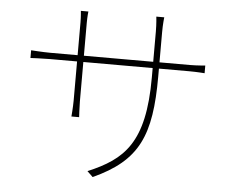

<svg xmlns="http://www.w3.org/2000/svg" viewBox="-54 -824 1108 916"><g transform="rotate(5 500.0 -365.5)"><path d="M692 -544V-689C692 -727 696 -760 696 -760H658C658 -760 662 -727 662 -689V-544H330V-702C330 -731 333 -756 333 -756H297C297 -756 300 -728 300 -701V-544H169C134 -544 77 -548 77 -548V-511C77 -511 132 -514 169 -514H300V-326C300 -295 296 -250 296 -250H333C333 -250 330 -297 330 -326V-514H662V-469C662 -154 565 -69 395 3L422 29C637 -69 692 -192 692 -477V-514H838C874 -514 911 -511 911 -511V-548C911 -548 874 -544 838 -544Z"/></g></svg>

Font: Genne Gothic ExtraLight
Style: Regular
Weight: 250
Designer: Ryoko NISHIZUKA (kana & ideographs); Paul D. Hunt (Latin, Greek & Cyrillic); Wenlong ZHANG (bopomofo); Sandoll Communica
Foundry: Adobe Systems Incorporated
Version: Version 1.004;PS 1.004;hotconv 16.6.51;makeotf.lib2.5.65220